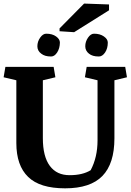

<svg xmlns="http://www.w3.org/2000/svg" viewBox="-20 -1030 724 1061"><path d="M216.8 -266.6Q216.8 -165 255.4 -113.3Q293.9 -61.5 365.2 -62Q436.5 -62 481 -89.4Q519 -161.1 519 -254.4V-586.4L449.2 -603L459 -660.6H671.9L681.6 -603L612.3 -586.4V-265.6Q612.3 -126 545.9 -57.6Q479.5 10.7 339.8 10.7Q200.2 10.7 135.7 -52.2Q70.3 -115.2 70.3 -239.7V-586.4L0 -603L9.8 -660.6H276.4L286.1 -603L216.8 -586.4ZM309.1 -873 444.8 -1010.3 582.5 -1005.4V-973.1L389.6 -852.1L309.1 -857.4ZM499.5 -843.8Q532.7 -843.8 554.2 -828.6Q575.7 -813.5 575.7 -794.9Q575.7 -762.2 560.5 -739.7Q545.4 -717.8 526.4 -717.8Q507.8 -717.8 494.6 -721.7Q481.4 -725.6 471.7 -733.4Q451.2 -749.5 451.2 -774.4Q451.2 -799.8 466.3 -821.8Q481.4 -843.8 499.5 -843.8ZM202.1 -822.3Q217.3 -843.8 235.4 -843.8Q269 -843.8 290 -828.6Q311 -813.5 311 -794.9Q310.5 -762.7 295.9 -740.2Q281.2 -717.8 262.7 -717.8Q244.1 -717.8 231 -721.7Q217.8 -725.6 208 -733.4Q186.5 -749 186.5 -774.4Q186.5 -800.3 202.1 -822.3Z"/></svg>

Font: NoticiaText-Bold
Style: Bold
Weight: 700
Designer: JM Sole
Foundry: JM Sole
Version: Version 1.003